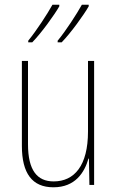

<svg xmlns="http://www.w3.org/2000/svg" viewBox="-20 -786 498 816"><path d="M357 -759V-766H328C307 -728 260 -655 225 -613V-606H242C282 -647 337 -724 357 -759ZM232 -759V-766H203C182 -728 136 -657 100 -613V-606H117C157 -647 212 -724 232 -759ZM380 -527H354V-227C354 -82 296 -15 208 -15C138 -15 99 -62 99 -173V-527H73V-166C73 -49 117 10 207 10C300 10 339 -53 356 -112H358L360 0H380Z"/></svg>

Font: Noto Sans Kannada Condensed Thin
Style: Regular
Weight: 100
Width: 3
Designer: Jelle Bosma - Monotype Design Team
Foundry: Monotype Imaging Inc.
Version: Version 2.005